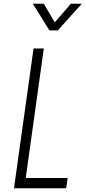

<svg xmlns="http://www.w3.org/2000/svg" viewBox="-20 -1010 459 1030"><path d="M215 -750 118 -55H343L335 0H55L160 -750ZM245 -847 156 -990H215L274 -890L360 -990H419L290 -847Z"/></svg>

Font: Mohave Light
Style: Italic
Weight: 300
Italic angle: -8°
Designer: Gumpita Rahayu
Foundry: Tokotype
Version: Version 2.003